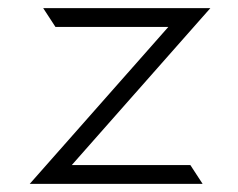

<svg xmlns="http://www.w3.org/2000/svg" viewBox="-20 -471 584 471"><path d="M53 -20H477L447 -66H156L496 -451H86L116 -405H393Z"/></svg>

Font: Charger Sport
Style: ExLitExt
Weight: 200
Designer: Jasper
Foundry: Cannot Into Space Fonts
Version: Version 1.1